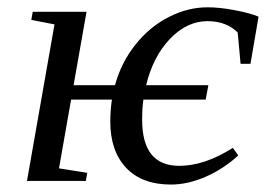

<svg xmlns="http://www.w3.org/2000/svg" viewBox="-20 -491 722 521"><path d="M659.7 -317.9H632.8L625 -402.8Q594.2 -433.6 543 -433.6Q487.3 -433.6 441.4 -385.7Q395.5 -337.9 376.5 -259.8H545.4L538.1 -220.7H369.1Q365.7 -197.8 365.7 -166Q365.7 -41 466.3 -41Q535.2 -41 611.8 -89.8L626.5 -69.3Q586.9 -32.7 538.3 -11.5Q489.7 9.8 443.8 9.8Q365.2 9.8 322.3 -35.6Q279.3 -81.1 279.3 -161.1Q279.3 -191.9 283.7 -220.7H172.9L140.1 -34.2L216.8 -22L212.9 0H53.2L127.9 -424.8L64.9 -437L68.8 -459H214.8L179.7 -259.8H292Q309.1 -321.8 347.7 -370.1Q386.2 -418.5 438 -444.8Q489.7 -471.2 543.5 -471.2Q575.7 -471.2 616.9 -463.4Q658.2 -455.6 681.6 -445.8Z"/></svg>

Font: Liberation Serif
Style: Italic
Weight: 400
Italic angle: -16.333°
Designer: Steve Matteson
Foundry: Ascender Corporation
Version: Version 2.1.5